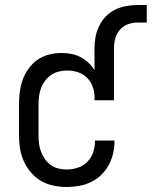

<svg xmlns="http://www.w3.org/2000/svg" viewBox="-20 -740 607 768"><path d="M247 8Q221 8 194 2.5Q167 -3 144 -16.5Q121 -30 103.5 -50.5Q86 -71 75 -95.5Q64 -120 60 -146.5Q56 -173 56 -200V-320Q56 -345 59 -370.5Q62 -396 70.5 -420Q79 -444 94 -465Q109 -486 129.5 -500.5Q150 -515 175 -521.5Q200 -528 225 -528Q245 -528 264.5 -524.5Q284 -521 301.5 -512Q319 -503 333.5 -489.5Q348 -476 358 -459V-548Q358 -571 362.5 -594Q367 -617 377.5 -638Q388 -659 404.5 -675.5Q421 -692 442 -702Q463 -712 486 -716Q509 -720 532 -720H567V-650H532Q512 -650 493 -643.5Q474 -637 460.5 -622Q447 -607 441.5 -587.5Q436 -568 436 -548V-339H358V-357Q357 -378 349 -397.5Q341 -417 326 -431Q311 -445 291 -451.5Q271 -458 250 -458Q233 -458 216 -454Q199 -450 185 -440.5Q171 -431 160.5 -417Q150 -403 144 -387Q138 -371 136 -354Q134 -337 134 -320V-200Q134 -183 136 -166Q138 -149 144 -133.5Q150 -118 159.5 -104Q169 -90 183 -80Q197 -70 213.5 -66Q230 -62 247 -62Q270 -62 292 -69.5Q314 -77 330 -93.5Q346 -110 353 -132Q360 -154 360 -177Q360 -177 360 -177.5Q360 -178 360 -178H438Q438 -177 438 -176.5Q438 -176 438 -176Q438 -151 432.5 -126.5Q427 -102 415 -80Q403 -58 385 -40.5Q367 -23 344.5 -12Q322 -1 297 3.5Q272 8 247 8Z"/></svg>

Font: Iosevka SS04
Style: Regular
Weight: 400
Monospace: yes
Designer: Belleve Invis
Foundry: Belleve Invis
Version: Version 19.0.0; ttfautohint (v1.8.4)